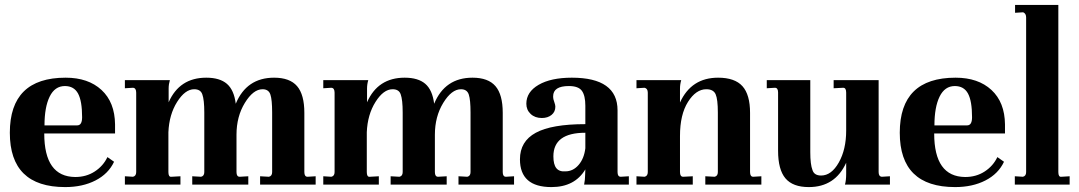

<svg xmlns="http://www.w3.org/2000/svg" viewBox="-20 -751 4391 781"><path d="M245 10Q20 10 20 -211Q20 -435 247 -435Q339 -435 393 -385Q447 -335 448 -245V-208H160Q160 -32 286 -31Q331 -31 365.5 -53.5Q400 -76 417 -112L444 -93Q421 -44 368.5 -17Q316 10 245 10ZM161 -241H294Q314 -241 314 -274Q314 -340 297.5 -370.5Q281 -401 244 -401Q203 -401 182 -358Q161 -315 161 -241Z M488 0V-34L521 -32Q534 -35 534 -51V-374Q534 -393 521 -394L488 -392V-425H671Q666 -408 666 -391V-335Q710 -435 819 -435Q874 -435 903 -410Q932 -385 939 -329Q983 -435 1095 -435Q1159 -435 1188.5 -400.5Q1218 -366 1218 -292V-51Q1218 -32 1231 -32L1264 -34V0H1038V-34L1074 -32Q1087 -35 1087 -51V-293Q1087 -345 1080 -366Q1073 -388 1048 -388Q1010 -388 976 -332.5Q942 -277 942 -203V-51Q942 -32 955 -32L990 -34V0H762V-34L798 -32Q811 -35 811 -51V-293Q811 -345 803 -367Q796 -388 770 -388Q733 -388 700.5 -336.5Q668 -285 665 -213V-51Q665 -41 668 -36Q671 -31 678 -32L714 -34V0Z M1295 0V-34L1328 -32Q1341 -35 1341 -51V-374Q1341 -393 1328 -394L1295 -392V-425H1478Q1473 -408 1473 -391V-335Q1517 -435 1626 -435Q1681 -435 1710 -410Q1739 -385 1746 -329Q1790 -435 1902 -435Q1966 -435 1995.5 -400.5Q2025 -366 2025 -292V-51Q2025 -32 2038 -32L2071 -34V0H1845V-34L1881 -32Q1894 -35 1894 -51V-293Q1894 -345 1887 -366Q1880 -388 1855 -388Q1817 -388 1783 -332.5Q1749 -277 1749 -203V-51Q1749 -32 1762 -32L1797 -34V0H1569V-34L1605 -32Q1618 -35 1618 -51V-293Q1618 -345 1610 -367Q1603 -388 1577 -388Q1540 -388 1507.5 -336.5Q1475 -285 1472 -213V-51Q1472 -41 1475 -36Q1478 -31 1485 -32L1521 -34V0Z M2223 10Q2095 10 2095 -103Q2095 -176 2159.5 -211Q2224 -246 2361 -246V-321Q2361 -362 2347 -381.5Q2333 -401 2294 -401Q2230 -401 2230 -359Q2230 -347 2235 -335Q2239 -324 2239 -317Q2239 -296 2223.5 -283.5Q2208 -271 2184 -271Q2156 -271 2138.5 -287.5Q2121 -304 2121 -329Q2121 -377 2171 -406Q2221 -435 2306 -435Q2492 -435 2492 -302V-51Q2492 -32 2505 -32L2538 -34V0H2356Q2360 -21 2360 -37L2361 -62Q2318 10 2223 10ZM2280 -54Q2311 -54 2333.5 -80Q2356 -106 2361 -148V-211Q2231 -211 2231 -115Q2231 -82 2243 -67Q2255 -52 2280 -54Z M2569 0V-34L2602 -32Q2615 -35 2615 -51V-374Q2615 -391 2602 -394L2569 -392V-425H2751Q2746 -408 2746 -390V-334Q2792 -435 2901 -435Q2969 -435 3000 -400.5Q3031 -366 3031 -292V-51Q3031 -32 3044 -32L3077 -34V0H2849V-34L2887 -32Q2900 -35 2900 -51V-293Q2900 -347 2891 -367.5Q2882 -388 2853 -388Q2811 -388 2778.5 -336.5Q2746 -285 2746 -198V-51Q2746 -32 2759 -32L2798 -34V0Z M3270 10Q3205 10 3175 -25.5Q3145 -61 3145 -138V-375Q3145 -394 3132 -394L3099 -392V-425H3276V-132Q3276 -82 3285 -59Q3292 -37 3320 -37Q3362 -37 3392 -90Q3422 -143 3422 -220V-374Q3422 -394 3410 -394L3371 -392V-425H3554V-51Q3554 -33 3567 -32L3600 -34V0H3417Q3422 -17 3422 -44V-89Q3377 10 3270 10Z M3865 10Q3640 10 3640 -211Q3640 -435 3867 -435Q3959 -435 4013 -385Q4067 -335 4068 -245V-208H3780Q3780 -32 3906 -31Q3951 -31 3985.5 -53.5Q4020 -76 4037 -112L4064 -93Q4041 -44 3988.5 -17Q3936 10 3865 10ZM3781 -241H3914Q3934 -241 3934 -274Q3934 -340 3917.5 -370.5Q3901 -401 3864 -401Q3823 -401 3802 -358Q3781 -315 3781 -241Z M4108 0V-34L4141 -32Q4154 -35 4154 -51V-680Q4154 -696 4142 -701L4109 -699V-731H4285V-51Q4285 -41 4288 -36Q4291 -31 4298 -32L4331 -34V0Z"/></svg>

Font: UnnaBold
Style: Bold
Weight: 700
Designer: Jorge de Buen Unna
Foundry: Omnibus-Type
Version: Version 2.008;hotconv 1.0.109;makeotfexe 2.5.65596